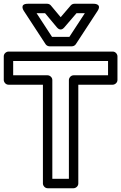

<svg xmlns="http://www.w3.org/2000/svg" viewBox="-28 -975 644 1020"><path d="M338 -550V-25H250V-550C250 -565.1 235.7 -575 225 -575H42V-651H546V-575H363C347.9 -575 338 -560.7 338 -550ZM388 -525H571C581.7 -525 596 -534.9 596 -550V-676C596 -686.7 586.1 -701 571 -701H17C6.3 -701 -8 -691.1 -8 -676V-550C-8 -539.3 1.9 -525 17 -525H200V0C200 10.7 209.9 25 225 25H363C373.7 25 388 15.1 388 0ZM340.5 -779H248.5L166.2 -905H211.3L274.8 -829C279.6 -823.2 295.6 -808.5 313 -828.7L378.5 -905H422.8ZM354 -729C361.9 -729 370.3 -733.2 374.9 -740.3L489.9 -916.3C516.4 -956.8 469 -955 469 -955H367C360.2 -955 352.8 -951.8 348 -946.3L294.3 -883.7L242.2 -946C237.7 -951.4 230.4 -955 223 -955H120C71.7 -955 99.1 -916.3 99.1 -916.3L214.1 -740.3C218.4 -733.7 226.5 -729 235 -729Z"/></svg>

Font: Fog Sans
Style: Outline
Weight: 700
Foundry: Intel Corporation
Version: Version 1.00